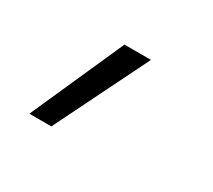

<svg xmlns="http://www.w3.org/2000/svg" viewBox="-76 -268 653 590"><g transform="rotate(30 250.0 27.0)"><path d="M73 192 220 -138H314L151 192Z"/></g></svg>

Font: Iosevka Term Oblique
Style: Regular
Weight: 400
Italic angle: -9°
Monospace: yes
Designer: Belleve Invis
Foundry: Belleve Invis
Version: Version 31.4.0